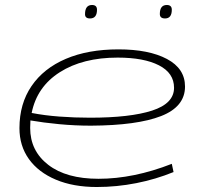

<svg xmlns="http://www.w3.org/2000/svg" viewBox="-20 -740 805 770"><path d="M676 -50Q605 -21 526.5 -5.5Q448 10 368 10Q274 10 204 -19.5Q134 -49 96 -102Q58 -155 58 -226Q58 -324 106.5 -395Q155 -466 244 -504Q333 -542 455 -542Q577 -542 649.5 -503.5Q722 -465 722 -393Q722 -312 626 -274.5Q530 -237 345 -236Q281 -236 217.5 -242Q154 -248 102 -257Q101 -242 101 -227Q101 -135 173.5 -79Q246 -23 375 -23Q516 -23 669 -83ZM452 -509Q312 -509 220 -450.5Q128 -392 107 -287Q158 -277 218.5 -272.5Q279 -268 341 -268Q502 -268 590 -296.5Q678 -325 678 -388Q678 -447 617.5 -478Q557 -509 452 -509ZM642 -666Q621 -666 621 -684Q621 -720 649 -720Q669 -720 669 -701Q669 -666 642 -666ZM341 -666Q321 -666 321 -683Q321 -720 349 -720Q369 -720 369 -701Q369 -666 341 -666Z"/></svg>

Font: Georama ExtraExtended ExtraLight
Style: Italic
Weight: 200
Width: 8
Italic angle: -9°
Designer: Jean-Baptiste Levee
Foundry: Production Type
Version: Version 1.000